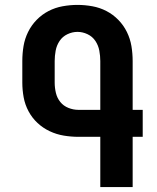

<svg xmlns="http://www.w3.org/2000/svg" viewBox="-20 -763 640 783"><path d="M389 0V-205H300Q270 -205 240 -210Q210 -215 182.5 -228Q155 -241 133 -261.5Q111 -282 96.5 -309Q82 -336 76.5 -366Q71 -396 71 -426V-514Q71 -545 76 -575Q81 -605 94.5 -632.5Q108 -660 129.5 -682Q151 -704 178 -718Q205 -732 235.5 -737.5Q266 -743 296 -743Q326 -743 356.5 -737.5Q387 -732 414 -718Q441 -704 462.5 -682Q484 -660 497.5 -632.5Q511 -605 516 -575Q521 -545 521 -514V-315H562V-205H521V0ZM389 -315V-514Q389 -535 385 -556.5Q381 -578 369 -596Q357 -614 337 -623.5Q317 -633 296 -633Q275 -633 255 -623.5Q235 -614 223 -596Q211 -578 207 -556.5Q203 -535 203 -514V-426Q203 -405 208 -384Q213 -363 226 -347Q239 -331 259 -323Q279 -315 300 -315Z"/></svg>

Font: Iosevka Extrabold Extended
Style: Regular
Weight: 800
Width: 7
Monospace: yes
Designer: Belleve Invis
Foundry: Belleve Invis
Version: Version 32.5.0; ttfautohint (v1.8.4)